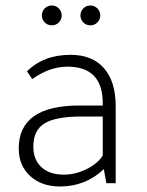

<svg xmlns="http://www.w3.org/2000/svg" viewBox="-20 -665 535 697"><path d="M132 -609Q132 -624 142.5 -634.5Q153 -645 168 -645Q183 -645 193.5 -634.5Q204 -624 204 -609Q204 -594 193.5 -583.5Q183 -573 168 -573Q153 -573 142.5 -583.5Q132 -594 132 -609ZM272 -609Q272 -624 282.5 -634.5Q293 -645 308 -645Q323 -645 333.5 -634.5Q344 -624 344 -609Q344 -594 333.5 -583.5Q323 -573 308 -573Q293 -573 282.5 -583.5Q272 -594 272 -609ZM400 0H366L357 -51Q290 12 198 12Q131 12 89.5 -26Q48 -64 48 -126Q48 -282 268 -282H353V-290Q353 -423 225 -423Q160 -423 97 -378L78 -406Q138 -466 236 -466Q315 -466 357.5 -417.5Q400 -369 400 -279ZM353 -242H276Q182 -242 141.5 -217Q101 -192 101 -133Q101 -85 130.5 -58Q160 -31 212 -31Q254 -31 295 -51.5Q336 -72 353 -101Z"/></svg>

Font: TajawalTap
Style: Regular
Weight: 300
Designer: Boutros Fonts
Foundry: Created by Boutros International 2017
Version: Version 2.700